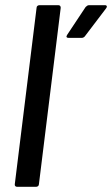

<svg xmlns="http://www.w3.org/2000/svg" viewBox="-20 -720 432 740"><path d="M46 0H119C125 0 130 -4 130 -10L214 -690C214 -696 211 -700 205 -700H132C126 -700 121 -696 121 -690L37 -10C36 -4 40 0 46 0ZM244 -574H295C299 -574 304 -576 307 -580L389 -688C394 -694 392 -700 385 -700H323C318 -700 314 -697 310 -693L239 -586C234 -579 236 -574 244 -574Z"/></svg>

Font: Barlow Semi Condensed Medium
Style: Italic
Weight: 500
Width: 4
Italic angle: -7°
Designer: Jeremy Tribby
Foundry: Tribby Type
Version: Version 1.422;hotconv 1.0.109;makeotfexe 2.5.65596